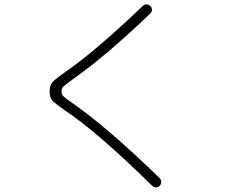

<svg xmlns="http://www.w3.org/2000/svg" viewBox="-20 -793 1040 867"><path d="M271.5 -295.9Q228.5 -325.2 216.3 -338.9Q204.1 -352.5 204.1 -379.9Q204.1 -407.2 216.3 -421.4Q228.5 -435.5 277.3 -469.7Q415 -565.4 624 -765.6Q641.6 -781.2 659.2 -765.6Q666 -758.8 666 -749Q666 -739.3 659.2 -732.4Q459 -541 309.6 -435.5Q274.4 -410.2 266.1 -401.9Q257.8 -393.6 257.8 -379.9Q257.8 -367.2 265.6 -358.9Q273.4 -350.6 304.7 -329.1Q461.9 -220.7 701.2 11.7Q708 18.6 708 28.8Q708 39.1 701.2 45.9Q683.6 61.5 666 44.9Q422.9 -194.3 271.5 -295.9Z"/></svg>

Font: Rounded-X Mgen+ 2m light
Style: Regular
Weight: 200
Designer: [Source Han Sans]
Ryoko NISHIZUKA  (kana & ideographs); Paul D. Hunt (Latin, Greek & Cyrillic); Wenlong ZHANG  (bopomofo
Version: Version 1.059.20150602